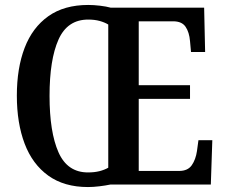

<svg xmlns="http://www.w3.org/2000/svg" viewBox="-20 -745 908 775"><path d="M335 10Q239 10 175 -36Q111 -82 79.5 -165Q48 -248 48 -359Q48 -470 79.5 -552Q111 -634 175 -679.5Q239 -725 336 -725Q358 -725 383.5 -722Q409 -719 427 -714H804L808 -535H751L747 -579Q744 -615 729 -637Q714 -659 679 -659H540V-401H747V-346H540V-55H703Q738 -55 754 -78Q770 -101 775 -135L781 -179H837L831 0H425Q406 4 381 7Q356 10 335 10ZM335 -49Q361 -49 381 -54Q401 -59 417 -68V-646Q402 -655 382 -660.5Q362 -666 336 -666Q252 -666 216 -585Q180 -504 180 -358Q180 -212 216 -130.5Q252 -49 335 -49Z"/></svg>

Font: Noto Serif Condensed SemiBold
Style: Regular
Weight: 600
Width: 3
Designer: Monotype Design Team
Foundry: Monotype Imaging Inc.
Version: Version 2.013